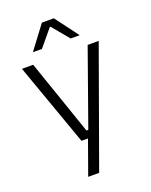

<svg xmlns="http://www.w3.org/2000/svg" viewBox="-157 -765 800 1020"><g transform="rotate(-20 243.0 -255.0)"><path d="M273 -62.5 241.5 -48.5 397.5 -487.5H460L222.5 172H160.5L237.5 -43L263 -20H192.5L26 -487.5H89.5L236 -62.5ZM209.5 -682H277L374.5 -552V-550.5H324.5L245 -646H241.5L162 -550.5H112V-552Z"/></g></svg>

Font: Anek Latin Light
Style: Regular
Weight: 300
Designer: Yesha Goshar
Foundry: Ek Type
Version: Version 1.003